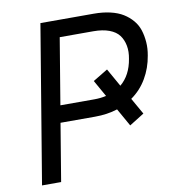

<svg xmlns="http://www.w3.org/2000/svg" viewBox="-81 -800 797 872"><g transform="rotate(-10 317.0 -363.5)"><path d="M42.6 0 163.4 -727.3H409.1Q451 -727.3 485.3 -719.3Q519.5 -711.3 543.7 -696.4Q567.8 -681.5 585.4 -660.7Q603 -639.9 611.2 -614.3Q619.3 -588.8 621.6 -559.1Q623.9 -529.5 617.9 -497.2Q608.7 -441.1 581.3 -394.4Q554 -347.7 509.9 -316.8L552.6 -241.5L484.4 -198.9L438.2 -280.9Q390.6 -265.6 333.8 -265.6H174.7L130.7 0ZM424.7 -467.3 471.6 -384.2Q519.2 -424 531.2 -497.2Q537.6 -530.2 532.3 -558.1Q527 -585.9 511.9 -606.2Q496.8 -626.4 466.6 -637.8Q436.4 -649.1 393.5 -649.1H238.6L187.9 -343.8H343.8Q373.6 -343.8 399.5 -349.8L356.5 -426.1Z"/></g></svg>

Font: Karasuma Gothic
Style: Italic
Weight: 400
Italic angle: -9.39999°
Designer: Rasmus Andersson / Ryoko Nishizuka
Foundry: Genbu
Version: Version 1.00